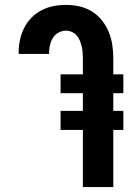

<svg xmlns="http://www.w3.org/2000/svg" viewBox="-20 -763 540 783"><path d="M318 0V-233H227V-311H318V-383H227V-460H318V-525Q318 -537 317 -549.5Q316 -562 313 -574Q310 -586 305.5 -597.5Q301 -609 292.5 -618.5Q284 -628 272.5 -633Q261 -638 249 -638Q233 -638 218.5 -630Q204 -622 195.5 -608Q187 -594 183.5 -578Q180 -562 180 -546V-543H56V-549Q56 -575 61.5 -600.5Q67 -626 78.5 -649Q90 -672 108 -690.5Q126 -709 149 -721Q172 -733 197.5 -738Q223 -743 249 -743Q277 -743 304 -737Q331 -731 354.5 -716.5Q378 -702 395.5 -680Q413 -658 423.5 -632.5Q434 -607 438 -579.5Q442 -552 442 -525V-460H483V-383H442V-311H483V-233H442V0Z"/></svg>

Font: Iosevka Extrabold
Style: Regular
Weight: 800
Monospace: yes
Designer: Belleve Invis
Foundry: Belleve Invis
Version: Version 32.5.0; ttfautohint (v1.8.4)